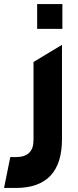

<svg xmlns="http://www.w3.org/2000/svg" viewBox="-20 -720 387 951"><path d="M0 211H58C211 211 287 130 287 -31V-498L146 -413V-26C146 30 117 58 59 58H31ZM164 -577H289V-700H164Z"/></svg>

Font: All Genders v4
Style: Bold
Weight: 700
Designer: Rassam Alawdi
Foundry: Rassam Art
Version: Version 3.100;FEAKit 1.0